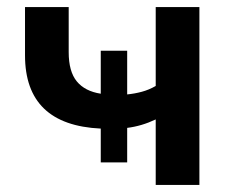

<svg xmlns="http://www.w3.org/2000/svg" viewBox="-20 -525 657 545"><path d="M422 0V-186Q382 -167 341 -162V-64H266V-160Q51 -170 51 -368V-505H175V-377Q175 -322 198 -294Q221 -266 266 -259V-381H341V-257Q362 -259 382.5 -264.5Q403 -270 422 -281V-505H546V0Z"/></svg>

Font: MulishBold
Style: Bold
Weight: 700
Designer: Vernon Adams
Foundry: Vernon Adams
Version: Version 3.602; ttfautohint (v1.8.3)